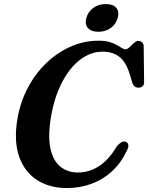

<svg xmlns="http://www.w3.org/2000/svg" viewBox="-20 -914 730 946"><path d="M601 -215Q610 -211.5 612.2 -199.8Q614.5 -188 602.5 -167Q575.5 -110 532 -70Q488.5 -30 432 -8.8Q375.5 12.5 309.5 12.5Q224 12.5 162.5 -27Q101 -66.5 74.2 -142.8Q47.5 -219 66 -329.5Q80 -410.5 116.5 -480.2Q153 -550 207 -602.2Q261 -654.5 327.2 -684Q393.5 -713.5 466.5 -713.5Q498 -713.5 519.8 -707Q541.5 -700.5 556.2 -692Q571 -683.5 581 -677.2Q591 -671 598 -671Q605.5 -671 613.2 -677.2Q621 -683.5 628.8 -691.5Q636.5 -699.5 644.8 -706Q653 -712.5 661.5 -712.5Q673 -712.5 680.2 -705.5Q687.5 -698.5 688 -686L690 -508Q690 -495 682 -488.5Q674 -482 662.5 -482Q640.5 -482 632 -506L621 -542.5Q603 -605.5 570 -632.5Q537 -659.5 485.5 -659.5Q440 -659.5 399.2 -636.2Q358.5 -613 325.2 -570.5Q292 -528 268.2 -470.8Q244.5 -413.5 232.5 -346Q215 -245.5 228.2 -183.5Q241.5 -121.5 277.5 -92.8Q313.5 -64 363.5 -64Q400 -64 434 -77.5Q468 -91 498.8 -119.8Q529.5 -148.5 556 -194Q569.5 -208.5 580 -214Q590.5 -219.5 601 -215ZM464.5 -757.5Q429 -757.5 413 -776.2Q397 -795 405.5 -826Q414 -856.5 439.8 -875.2Q465.5 -894 501.5 -894Q537.5 -894 553 -875.2Q568.5 -856.5 560 -826Q552 -795.5 526.2 -776.5Q500.5 -757.5 464.5 -757.5Z"/></svg>

Font: Fraunces SemiBold
Style: Italic
Weight: 600
Italic angle: -16°
Version: Version 1.000;[b76b70a41]